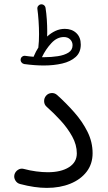

<svg xmlns="http://www.w3.org/2000/svg" viewBox="-20 -851 506 903"><path d="M77.1 -571.8Q78.1 -580.1 84.5 -584.7Q90.8 -589.4 98.6 -588.4Q118.7 -585.4 138.2 -584Q138.7 -585.4 139.2 -586.9Q148.4 -608.9 160.6 -627.9Q160.6 -629.4 160.6 -631.3Q163.6 -654.3 163.6 -690.4Q163.6 -719.7 161.4 -752.4Q159.2 -785.2 155.8 -809.1Q154.8 -817.4 159.9 -823.5Q165 -829.6 171.9 -830.6Q180.7 -831.5 187 -826.4Q193.4 -821.3 194.3 -813Q198.2 -789.1 200.2 -758.8Q202.1 -728.5 202.1 -704.1Q202.1 -691.4 201.7 -679.2Q219.7 -695.8 240.7 -705.6Q261.7 -715.3 284.7 -715.3Q317.9 -715.3 338.9 -695.6Q359.9 -675.8 359.9 -641.6Q359.9 -604.5 335.9 -583Q312 -561.5 272.5 -552.2Q232.9 -543 185.5 -543Q144 -543 93.8 -549.8Q85.9 -551.3 81.1 -557.6Q76.2 -564 77.1 -571.8ZM280.3 -676.8Q248 -676.8 221.4 -647.9Q194.8 -619.1 177.2 -582Q182.6 -582 188 -582Q221.2 -582 251.7 -586.7Q282.2 -591.3 301.8 -603.5Q321.3 -615.7 321.3 -638.2Q321.3 -654.3 310.1 -665.5Q298.8 -676.8 280.3 -676.8ZM47.9 -29.8Q51.8 -43.9 64.5 -52.2Q77.1 -60.5 91.8 -56.6Q120.6 -48.8 150.1 -44.9Q179.7 -41 204.6 -41Q267.1 -41 304.2 -64.5Q341.3 -87.9 341.3 -129.4Q341.3 -169.9 319.6 -209.2Q297.9 -248.5 265.1 -284.2Q232.4 -319.8 199.2 -349.1Q188 -358.9 187.5 -374.3Q187 -389.6 196.8 -400.9Q206.5 -412.1 221.7 -413.3Q236.8 -414.6 248.5 -404.3Q291 -366.2 329.3 -322.8Q367.7 -279.3 391.6 -231.2Q415.5 -183.1 415.5 -130.4Q415.5 -80.1 387.5 -43.5Q359.4 -6.8 310.8 12.9Q262.2 32.7 200.2 32.7Q143.6 32.7 75.2 14.6Q60.5 11.2 52.5 -2Q44.4 -15.1 47.9 -29.8Z"/></svg>

Font: Mikhak-FD Regular
Style: FD-Regular
Weight: 400
Designer: Amin Abedi
Version: Version 3.2